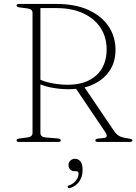

<svg xmlns="http://www.w3.org/2000/svg" viewBox="-20 -720 692 974"><path d="M566 -467Q566 -394 523.2 -344.2Q480.5 -294.5 409 -276.5L560 -53.5Q569.5 -40 582.8 -31.5Q596 -23 620 -19.5Q641 -16.5 646.5 -14.2Q652 -12 652 -8Q652 0 637.5 0H477.5Q463.5 0 463.5 -8Q463.5 -15.5 479 -17L506.5 -20Q532 -23 514.5 -49L366 -269.5Q346.5 -267.5 327 -267.5Q289 -267.5 251.2 -273.8Q213.5 -280 185 -292V-46Q185 -25.5 209.5 -23L274 -17.5Q288.5 -16 288.5 -8Q288.5 0 276 0H76.5Q64 0 64 -8Q64 -15.5 78.5 -17.5L120.5 -23Q145 -26 145 -46V-654Q145 -674 120.5 -677L78.5 -682.5Q64 -684.5 64 -692Q64 -700 76.5 -700H265.5Q361.5 -700 428.5 -669.5Q495.5 -639 530.8 -586.2Q566 -533.5 566 -467ZM185 -679V-315.5Q211.5 -303.5 249.5 -296.8Q287.5 -290 323.5 -290Q416 -290 468.5 -337.8Q521 -385.5 521 -469.5Q521 -530.5 490.8 -577.8Q460.5 -625 403.2 -652Q346 -679 265.5 -679ZM359 148.5Q344 148.5 335.8 139.5Q327.5 130.5 327.5 118Q327.5 103.5 337.2 94.5Q347 85.5 361 85.5Q377 85.5 388 98.8Q399 112 399 142.5Q399 177.5 381.5 201.2Q364 225 336.5 233.5Q327 236.5 324 230Q320.5 223 330.5 220.5Q352.5 212.5 365.5 195.5Q378.5 178.5 378.5 160Q378.5 148.5 367.5 148.5Z"/></svg>

Font: Fraunces 9pt S000 Thin
Style: Regular
Weight: 100
Version: Version 1.000; ttfautohint (v1.8.3)